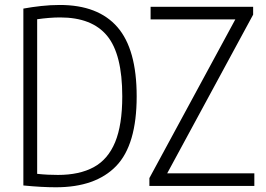

<svg xmlns="http://www.w3.org/2000/svg" viewBox="-20 -768 1097 793"><path d="M211 5.5Q152.5 5.5 76.5 -2V-732.5Q111.5 -739 150 -743.2Q188.5 -747.5 227 -747.5Q385.5 -747.5 465 -656Q544.5 -564.5 544.5 -370Q544.5 -170 459.8 -82.2Q375 5.5 211 5.5ZM219.5 -45.5Q308 -45.5 367 -77.5Q426 -109.5 455.5 -180.8Q485 -252 485 -370Q485 -544 422.5 -620Q360 -696 228.5 -696Q206.5 -696 182 -694Q157.5 -692 133.5 -688.5V-50Q157 -47.5 177.8 -46.5Q198.5 -45.5 219.5 -45.5ZM597 0V-32.5L952 -688H602V-740H1025.5V-707.5L670.5 -52H1030.5V0Z"/></svg>

Font: Encode Sans Condensed Condensed Light
Style: Regular
Weight: 300
Width: 3
Designer: Multiple Designers
Foundry: Impallari Type
Version: Version 3.000; ttfautohint (v1.8.3) -l 8 -r 50 -G 200 -x 14 